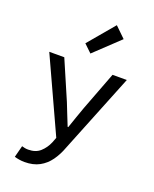

<svg xmlns="http://www.w3.org/2000/svg" viewBox="-177 -885 954 1189"><g transform="rotate(20 300.0 -291.0)"><path d="M134 205Q116 205 98 202Q80 199 67 195L87 118Q96 121 107 123Q118 125 129 125Q178 125 208 98Q238 71 255 31L268 -3L45 -489H144L254 -234Q267 -201 281.5 -164.5Q296 -128 311 -91H315Q327 -126 340 -163.5Q353 -201 365 -234L462 -489H556L347 31Q328 83 300 122Q272 161 231.5 183Q191 205 134 205ZM288 -566 237 -615 382 -787 451 -720Z"/></g></svg>

Font: Source Code Pro ExtraLight Medium
Style: Regular
Weight: 500
Monospace: yes
Version: Version 1.018;hotconv 1.0.116;makeotfexe 2.5.65601